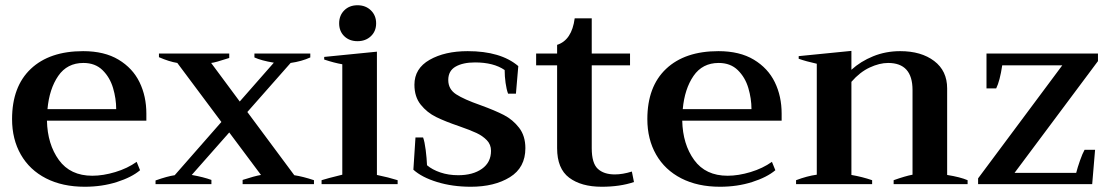

<svg xmlns="http://www.w3.org/2000/svg" viewBox="-20 -702 4226 732"><path d="M538 -242H159Q161 -152 204.5 -92Q248 -32 332 -32Q373 -32 419.5 -46Q466 -60 501 -85L514 -53Q482 -26 425.5 -8Q369 10 303 10Q218 10 155.5 -22Q93 -54 59.5 -112.5Q26 -171 26 -248Q26 -372 97.5 -439.5Q169 -507 297 -507Q378 -507 432 -474.5Q486 -442 512 -388.5Q538 -335 538 -269ZM423 -286Q423 -326 411 -366.5Q399 -407 371 -434.5Q343 -462 298 -462Q236 -462 202 -412.5Q168 -363 161 -286Z M1177 -15V0H905V-16Q951 -31 975 -35L854 -197L711 -35Q756 -27 786 -16V0H573V-14Q618 -30 646 -34L824 -237L656 -462Q625 -467 586 -484V-498H854V-481Q799 -463 785 -462L894 -315L1024 -463Q976 -471 950 -483V-498H1163V-483Q1130 -468 1088 -462L923 -275L1102 -34Q1135 -29 1177 -15Z M1273 -613Q1273 -643 1292.5 -662.5Q1312 -682 1343 -682Q1374 -682 1394 -662.5Q1414 -643 1414 -613Q1414 -583 1394 -564Q1374 -545 1343 -545Q1312 -545 1292.5 -564Q1273 -583 1273 -613ZM1206 -15Q1224 -21 1285 -36V-457Q1255 -462 1216 -475V-485L1417 -505V-35Q1461 -26 1496 -15V0H1206Z M1556 -55 1564 -178H1593Q1599 -162 1603 -130Q1607 -98 1608 -72Q1628 -55 1659 -44.5Q1690 -34 1727 -34Q1783 -34 1817.5 -58.5Q1852 -83 1852 -127Q1852 -151 1836 -167.5Q1820 -184 1796.5 -195Q1773 -206 1730 -221Q1677 -239 1642.5 -256Q1608 -273 1584 -303Q1560 -333 1560 -379Q1560 -441 1618 -474Q1676 -507 1763 -507Q1889 -507 1956 -450L1947 -345H1917Q1911 -361 1907.5 -386Q1904 -411 1904 -435Q1862 -464 1791 -464Q1745 -464 1717 -448Q1689 -432 1689 -397Q1689 -362 1719 -342.5Q1749 -323 1812 -301Q1867 -281 1901 -263.5Q1935 -246 1959 -215Q1983 -184 1983 -137Q1983 -63 1924 -26.5Q1865 10 1775 10Q1705 10 1646.5 -8Q1588 -26 1556 -55Z M2397 -8Q2344 10 2274 10Q2196 10 2150 -24.5Q2104 -59 2104 -137V-453H2024V-498H2104V-531Q2160 -549 2171 -632H2236V-498H2382V-453H2236V-137Q2236 -80 2259 -58.5Q2282 -37 2324 -37Q2354 -37 2389 -48Z M2960 -242H2581Q2583 -152 2626.5 -92Q2670 -32 2754 -32Q2795 -32 2841.5 -46Q2888 -60 2923 -85L2936 -53Q2904 -26 2847.5 -8Q2791 10 2725 10Q2640 10 2577.5 -22Q2515 -54 2481.5 -112.5Q2448 -171 2448 -248Q2448 -372 2519.5 -439.5Q2591 -507 2719 -507Q2800 -507 2854 -474.5Q2908 -442 2934 -388.5Q2960 -335 2960 -269ZM2845 -286Q2845 -326 2833 -366.5Q2821 -407 2793 -434.5Q2765 -462 2720 -462Q2658 -462 2624 -412.5Q2590 -363 2583 -286Z M3669 -15V0H3387V-15Q3432 -31 3459 -36V-359Q3459 -462 3366 -462Q3333 -462 3295.5 -444.5Q3258 -427 3226 -390V-35Q3267 -28 3305 -15V0H3015V-15Q3057 -31 3094 -36V-459Q3053 -468 3025 -478V-488L3226 -508V-436Q3261 -468 3309 -487.5Q3357 -507 3412 -507Q3492 -507 3541.5 -469.5Q3591 -432 3591 -365V-35Q3641 -27 3669 -15Z M3709 -22 4030 -453H3801Q3792 -393 3778 -365H3741V-498H4166V-469L3848 -43H4083Q4088 -63 4097.5 -90Q4107 -117 4115 -131H4155L4144 0H3709Z"/></svg>

Font: Trirong SemiBold
Style: Regular
Weight: 600
Designer: Katatrad Team
Foundry: CadsonDemak
Version: Version 1.000